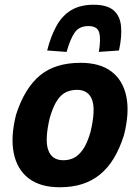

<svg xmlns="http://www.w3.org/2000/svg" viewBox="-20 -779 591 810"><path d="M232 11Q150 11 101 -26.5Q52 -64 38 -133Q24 -202 48 -296Q66 -352 91.5 -393.5Q117 -435 149.5 -461.5Q182 -488 224.5 -501Q267 -514 320 -514Q402 -514 450.5 -477Q499 -440 513 -371.5Q527 -303 503 -209Q485 -152 460 -111Q435 -70 402 -43Q369 -16 327 -2.5Q285 11 232 11ZM247 -103Q272 -103 292 -113Q312 -123 330 -148.5Q348 -174 362 -223Q384 -316 368.5 -358Q353 -400 304 -400Q282 -400 260.5 -391Q239 -382 221.5 -356Q204 -330 190 -282Q168 -189 183.5 -146Q199 -103 247 -103ZM261 -560 179 -566Q194 -626 218.5 -670Q243 -714 281 -736.5Q319 -759 375 -759Q431 -759 458.5 -736Q486 -713 490.5 -669.5Q495 -626 482 -566L397 -560Q406 -614 398.5 -641.5Q391 -669 353 -669Q314 -669 295 -641.5Q276 -614 261 -560Z"/></svg>

Font: Nunito Sans 7pt Condensed ExtraBold
Style: Italic
Weight: 800
Width: 3
Italic angle: -9°
Designer: Vernon Adams
Foundry: Vernon Adams
Version: Version 3.101;gftools[0.9.27]